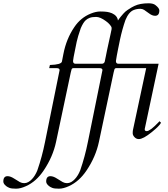

<svg xmlns="http://www.w3.org/2000/svg" viewBox="-208 -823 1011 1155"><path d="M150.4 -401.9Q150.4 -413.1 132.3 -413.1H87.9L92.3 -432.1Q161.1 -434.1 164.6 -453.1L173.3 -498Q190.9 -589.4 239.3 -660.2Q277.3 -716.8 337.9 -741.2Q369.1 -753.9 395 -753.9Q420.9 -753.9 436.3 -751.5Q451.7 -749 465.8 -743.2Q498 -728.5 501.5 -699.7L511.2 -713.4Q515.1 -718.8 518.8 -723.1Q522.5 -727.5 533.9 -740.7Q545.4 -753.9 559.6 -763.2Q577.6 -775.4 581.8 -777.3Q585.9 -779.3 588.1 -780.8Q590.3 -782.2 601.6 -787.6Q634.3 -803.2 686 -803.2Q713.9 -803.2 727.5 -792Q750.5 -773.9 750.5 -760.3Q750.5 -728 725.1 -728Q707.5 -728 688.7 -742.4Q669.9 -756.8 659.2 -763.4Q648.4 -770 636.2 -770Q614.7 -770 596.2 -762.7Q566.4 -751 546.4 -702.1Q526.9 -646 513.7 -584L501 -521.5Q500.5 -517.6 498.5 -508.3Q496.6 -499 494.6 -488.3Q489.3 -459.5 489.3 -456.1Q489.3 -439.5 504.4 -439.5H746.1L662.6 -46.9V-44.9Q662.6 -34.2 674.8 -34.2Q694.3 -34.2 744.1 -85.9Q749 -91.3 751.5 -93.8L760.7 -84.5Q751 -65.4 705.1 -28.3Q653.3 13.7 627 13.7Q612.3 13.7 601.3 2.2Q590.3 -9.3 590.3 -21.7Q590.3 -34.2 591.8 -41L671.4 -413.1H491.2Q482.9 -413.1 480.2 -405Q477.5 -397 475.6 -387.2L387.2 29.8Q368.2 120.1 312.5 202.6Q268.1 269 206.1 296.9Q173.3 312 146.5 312Q119.6 312 107.7 307.6Q95.7 303.2 86.9 296.4Q69.8 282.7 69.8 269Q69.8 236.8 95.2 236.8Q112.8 236.8 134.8 251.2Q156.7 265.6 169.2 272.2Q181.6 278.8 195.1 278.8Q208.5 278.8 220.5 272Q232.4 265.1 242.2 254.4Q261.2 234.4 274.4 202.1Q303.2 119.1 320.8 30.3L407.7 -397.9Q408.2 -399.4 408.2 -401.9Q408.2 -413.1 390.1 -413.1H233.4Q225.1 -413.1 222.4 -405Q219.7 -397 217.8 -387.2L129.4 29.8Q110.4 120.1 54.7 202.6Q10.3 269 -51.8 296.9Q-84.5 312 -111.3 312Q-138.2 312 -150.1 307.6Q-162.1 303.2 -170.9 296.4Q-188 282.7 -188 269Q-188 236.8 -162.6 236.8Q-145 236.8 -123 251.2Q-101.1 265.6 -88.6 272.2Q-76.2 278.8 -62.7 278.8Q-49.3 278.8 -37.4 272Q-25.4 265.1 -15.6 254.4Q3.4 234.4 16.6 202.1Q45.4 119.1 63 30.3L149.9 -397.9Q150.4 -399.4 150.4 -401.9ZM231.4 -456.1Q231.4 -439.5 246.6 -439.5H405.3Q412.1 -439.5 416.7 -443.8Q421.4 -448.2 422.1 -452.4Q422.9 -456.5 424.8 -465.8Q426.8 -475.1 429 -485.8Q431.2 -496.6 433.1 -506.6Q435.1 -516.6 436 -521L444.8 -561.5Q451.7 -591.8 457 -617.4Q462.4 -643.1 463.1 -646.5Q463.9 -649.9 463.6 -655.8Q463.4 -661.6 453.4 -673.8Q443.4 -686 428.7 -696.3Q394.5 -721.2 370.4 -721.2Q346.2 -721.2 331.8 -715.8Q317.4 -710.4 307.6 -701.2Q292.5 -687.5 277.8 -653.3Q259.3 -600.1 253.4 -571.8Q247.6 -543.5 243.2 -521.5L234.9 -480Q231.4 -460.4 231.4 -456.1Z"/></svg>

Font: Cardo-Italic
Style: Italic
Weight: 400
Italic angle: -12°
Designer: David J. Perry
Foundry: David J. Perry
Version: Version 0.991